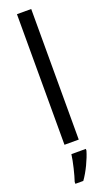

<svg xmlns="http://www.w3.org/2000/svg" viewBox="-187 -794 597 1050"><g transform="rotate(-20 112.0 -269.5)"><path d="M154 0V-760H71V0ZM173 71V61H89C84 102 66 175 54 210V221H100C130 180 160 116 173 71Z"/></g></svg>

Font: Noto Sans Lao Looped Condensed
Style: Regular
Weight: 400
Width: 3
Designer: Mark Frömberg, Ben Mitchell
Foundry: The Fontpad Ltd
Version: Version 1.002